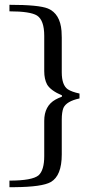

<svg xmlns="http://www.w3.org/2000/svg" viewBox="-20 -648 421 803"><path d="M165 -350.6C165 -328.5 168.9 -309.9 176.8 -294.9C186.5 -278 207.4 -262.7 239.3 -249V-244.1C228.2 -239.6 219.1 -235.4 211.9 -231.4C180.7 -213.9 165 -184.2 165 -142.6V4.9C165 43.9 157.2 70.6 141.6 85C124 99.9 83.3 107.4 19.5 107.4V134.8H42C118.2 134.1 168.3 127 192.4 113.3C223 95.7 238.3 57.3 238.3 -2V-147.5C238.3 -168.3 240.6 -184.6 245.1 -196.3C253.6 -215.2 276 -228.5 312.5 -236.3V-256.8C291 -261.4 274.7 -267.3 263.7 -274.4C246.7 -286.1 238.3 -309.9 238.3 -345.7V-491.2C238.3 -500.3 238 -509.4 237.3 -518.6C233.4 -566.7 214.5 -598 180.7 -612.3C155.3 -622.7 101.6 -627.9 19.5 -627.9V-600.6C77.5 -600.6 115.9 -594.7 134.8 -583C154.9 -570 165 -541.7 165 -498Z"/></svg>

Font: Abhaya Libre
Style: Regular
Weight: 400
Designer: Pushpananda Ekanayake, Sol Matas, Pathum Egodawatta
Foundry: Mooniak
Version: Version 1.041; ; ttfautohint (v1.5)